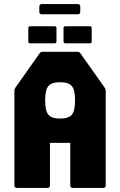

<svg xmlns="http://www.w3.org/2000/svg" viewBox="-20 -920 588 940"><path d="M63 0Q50.5 0 50.5 -12.5V-476Q50.5 -483 55.5 -491L174 -659Q179.5 -666.5 190 -666.5H357.5Q368.5 -666.5 373.5 -659L492.5 -491Q497.5 -484 497.5 -476V-12.5Q497.5 0 485 0H336.5Q324 0 324 -12.5V-220.5H224.5V-12.5Q224.5 0 212 0ZM274 -339.5Q316 -339.5 331.8 -358.5Q347.5 -377.5 347.5 -428.5Q347.5 -479.5 331.8 -498.5Q316 -517.5 274 -517.5Q232.5 -517.5 216.8 -498.5Q201 -479.5 201 -428.5Q201 -377.5 216.8 -358.5Q232.5 -339.5 274 -339.5ZM128.5 -708Q118.5 -708 118.5 -718V-781.5Q118.5 -791.5 128.5 -791.5H247.5Q256.5 -791.5 256.5 -781.5V-718Q256.5 -708 247.5 -708ZM301 -708Q291 -708 291 -718V-781.5Q291 -791.5 301 -791.5H420Q429 -791.5 429 -781.5V-718Q429 -708 420 -708ZM185 -850Q172.5 -850 172.5 -862.5V-887.5Q172.5 -900 185 -900H360.5Q373 -900 373 -887.5V-862.5Q373 -850 360.5 -850Z"/></svg>

Font: Jaro 24pt
Style: Regular
Weight: 400
Designer: Agyei Archer, Celine Hurka, Mirko Velimirović
Version: Version 1.000